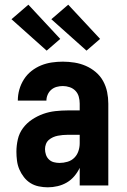

<svg xmlns="http://www.w3.org/2000/svg" viewBox="-20 -791 540 819"><path d="M184 8Q165 8 145.5 4Q126 0 110 -10Q94 -20 82 -35.5Q70 -51 62.5 -68.5Q55 -86 52.5 -105.5Q50 -125 50 -144Q50 -170 56 -196.5Q62 -223 78 -244.5Q94 -266 116.5 -281Q139 -296 164 -305Q189 -314 216 -317Q243 -320 269 -320H320V-349Q320 -364 316 -378.5Q312 -393 302 -403.5Q292 -414 277.5 -419Q263 -424 248 -424Q235 -424 222 -420.5Q209 -417 199 -408.5Q189 -400 183.5 -387.5Q178 -375 178 -362H56Q56 -386 62.5 -409Q69 -432 82 -452.5Q95 -473 114 -488Q133 -503 155 -512Q177 -521 200.5 -524.5Q224 -528 248 -528Q273 -528 298 -524Q323 -520 346 -510Q369 -500 388.5 -483.5Q408 -467 420 -445Q432 -423 437 -398.5Q442 -374 442 -349V0H320V-75Q311 -56 297 -39.5Q283 -23 265 -12.5Q247 -2 226 3Q205 8 184 8ZM234 -96Q251 -96 268 -101Q285 -106 297 -118Q309 -130 314.5 -146.5Q320 -163 320 -180V-216H269Q258 -216 247.5 -215Q237 -214 226.5 -212Q216 -210 206 -205.5Q196 -201 188 -194Q180 -187 176 -176.5Q172 -166 172 -155Q172 -143 176 -131Q180 -119 189 -110.5Q198 -102 210 -99Q222 -96 234 -96ZM349 -575 199 -709 271 -771 407 -625ZM179 -575 29 -709 101 -771 237 -625Z"/></svg>

Font: Iosevka Curly Extrabold
Style: Regular
Weight: 800
Monospace: yes
Designer: Belleve Invis
Foundry: Belleve Invis
Version: Version 22.1.2; ttfautohint (v1.8.4)